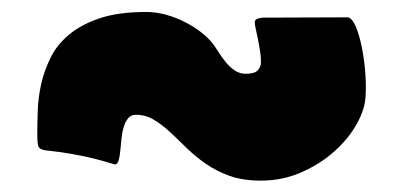

<svg xmlns="http://www.w3.org/2000/svg" viewBox="-20 -540 696 329"><path d="M437 -509.8 575.2 -510.3Q581.5 -510.3 587.2 -499.5Q592.8 -488.8 597.2 -471.4Q601.6 -454.1 604.2 -432.6Q606.9 -411.1 606.9 -389.6Q606.9 -385.7 606.7 -382.3Q606.4 -378.9 606.4 -375Q605.5 -353 591.3 -327.6Q577.1 -302.2 553.2 -280.8Q529.3 -259.3 496.8 -244.9Q464.4 -230.5 426.8 -230.5Q396 -230.5 373 -238.8Q350.1 -247.1 332 -259.8Q314 -272.5 299.3 -286.9Q284.7 -301.3 271 -314Q257.3 -326.7 243.4 -335Q229.5 -343.3 212.9 -343.3Q204.1 -343.3 199.2 -336.9Q194.3 -330.6 191.7 -321.3Q189 -312 188 -300.8Q187 -289.6 186 -280.3Q185.1 -271 183.1 -264.6Q181.2 -258.3 176.8 -258.3Q175.3 -258.3 174.8 -258.8Q142.6 -268.6 120.4 -272.9Q98.1 -277.3 83.7 -279.3Q69.3 -281.2 61.3 -282Q53.2 -282.7 49.3 -285.2Q45.4 -287.6 44.7 -293.5Q43.9 -299.3 43.9 -311Q43.9 -328.6 44.7 -350.6Q45.4 -372.6 50.5 -395.8Q55.7 -418.9 66.7 -441.2Q77.6 -463.4 98.4 -480.7Q119.1 -498 151.1 -508.8Q183.1 -519.5 230.5 -519.5Q247.1 -519.5 263.9 -514.9Q280.8 -510.3 295.9 -502.7Q311 -495.1 323.5 -485.6Q335.9 -476.1 343.8 -466.3Q349.1 -459.5 354.7 -450.4Q360.4 -441.4 367.2 -433.1Q374 -424.8 382.3 -419.2Q390.6 -413.6 401.4 -413.6Q416 -413.6 421.6 -419.4Q427.2 -425.3 427.2 -434.1Q427.2 -442.9 425.5 -453.4Q423.8 -463.9 421.9 -473.4Q419.9 -482.9 418.2 -490.7Q416.5 -498.5 416.5 -502Q416.5 -506.3 421.6 -508.1Q426.8 -509.8 431.6 -509.8Z"/></svg>

Font: Sigmar One
Style: Regular
Weight: 400
Version: Version 1.000